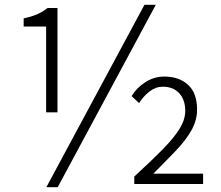

<svg xmlns="http://www.w3.org/2000/svg" viewBox="-20 -762 916 795"><path d="M171 -297V-652H78V-686Q111 -693 134 -703Q157 -713 177 -729H218V-297ZM172 13 578 -742H625L219 13ZM536 0V-31Q608 -97 654.5 -144.5Q701 -192 724 -229.5Q747 -267 747 -303Q747 -349 722 -376Q697 -403 654 -403Q625 -403 599.5 -383.5Q574 -364 556 -335L525 -364Q545 -398 581.5 -421.5Q618 -445 660 -445Q721 -445 758.5 -411Q796 -377 796 -308Q796 -264 773 -223Q750 -182 709 -139Q668 -96 615 -43H821V0Z"/></svg>

Font: Noto Sans KR Thin Light
Style: Regular
Weight: 300
Version: Version 2.004-H2;hotconv 1.0.118;makeotfexe 2.5.65603